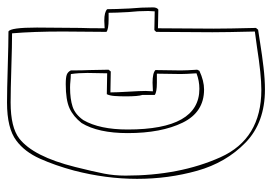

<svg xmlns="http://www.w3.org/2000/svg" viewBox="-142 -620 756 533"><g transform="rotate(90 235.5 -353.0)"><path d="M48 -569Q48 -608 46 -686L51 -692L90 -698Q121 -703 155 -707Q189 -711 217 -711Q309 -711 364.5 -657Q420 -603 442.5 -523Q465 -443 465 -356Q465 -270 442 -181Q428 -129 409 -86.5Q390 -44 359 -21Q325 5 253 5Q220 5 154 3Q88 1 56 1Q45 -4 45 -78L46 -198Q47 -219 47 -266L26 -265Q2 -265 -6 -273Q-6 -294 -8 -336Q-11 -368 -11 -400Q-11 -411 -5 -415L47 -414ZM0 -405 -1 -387Q-1 -359 2 -332Q4 -296 4 -277H22Q50 -277 57 -271L56 -150Q56 -68 61 -9Q94 -9 156 -7Q220 -5 253 -5Q322 -5 353 -29Q403 -68 432 -184Q445 -236 450.5 -264.5Q456 -293 456 -324Q456 -474 405 -587.5Q354 -701 218 -701Q176 -701 100 -689L56 -683Q58 -603 58 -565L57 -409L52 -404ZM164 -172Q164 -206 163 -224L162 -277L167 -283L225 -282Q225 -298 223 -332Q221 -364 221 -380L222 -400L198 -399Q171 -399 163 -407L164 -477Q164 -493 162 -523L165 -529Q193 -542 217 -542Q280 -542 309 -482.5Q338 -423 338 -330Q338 -248 310 -202Q292 -179 269 -168.5Q246 -158 202 -158Q183 -158 175.5 -161Q168 -164 164 -172ZM215 -529Q193 -529 172 -521Q174 -491 174 -477L173 -411H198Q225 -411 232 -405V-371Q236 -359 236 -325Q236 -308 235 -294Q234 -280 230 -272L172 -273L171 -218Q171 -194 174 -173L175 -172Q184 -172 193.5 -171Q203 -170 212 -170Q243 -170 264.5 -177Q286 -184 302 -207Q328 -252 328 -330Q328 -529 215 -529Z"/></g></svg>

Font: Londrina Outline
Style: Regular
Weight: 400
Designer: Marcelo Magalhaes
Foundry: Marcelo Magalhães
Version: Version 1.002